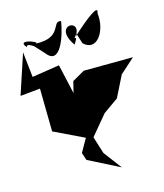

<svg xmlns="http://www.w3.org/2000/svg" viewBox="-155 -1021 969 1135"><g transform="rotate(-15 329.5 -453.5)"><path d="M300 -392V-420L245 -664L77 -638L60 -793L-21 -548L101 -560L105 -297L288 -209L242 -128L257 -82L448 15L365 -95L332 -200L433 -321L525 -386L590 -516L680 -597L378 -595L303 -552L267 -407L237 -358ZM185 -754C257 -659 312 -828 325 -913C263 -932 319 -801 111 -826C237 -805 22 -894 90 -816C89 -858 196 -756 113 -832ZM413 -754C486 -684 559 -790 545 -902C566 -956 479 -890 383 -801C457 -904 262 -906 366 -758C412 -828 349 -766 393 -818Z"/></g></svg>

Font: Asimov Silicon
Style: Regular
Weight: 400
Designer: Google
Version: Version 2.000980; 2014